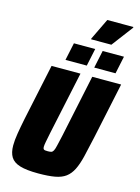

<svg xmlns="http://www.w3.org/2000/svg" viewBox="-154 -1153 908 1245"><g transform="rotate(15 300.5 -530.5)"><path d="M230 8Q151 8 107 -5.5Q63 -19 45 -48.5Q27 -78 27 -126Q27 -160 34.5 -206Q42 -252 54 -311L134 -688H328L238 -266Q230 -226 225.5 -203Q221 -180 221 -168Q221 -158 224.5 -153.5Q228 -149 235 -148Q242 -147 253 -147Q268 -147 276.5 -149.5Q285 -152 291 -163Q297 -174 302.5 -198.5Q308 -223 318 -266L407 -688H601L521 -311Q504 -232 490.5 -176.5Q477 -121 459 -85Q441 -49 413.5 -28.5Q386 -8 342 0Q298 8 230 8ZM404 -749 429 -867H572L547 -749ZM211 -749 236 -867H379L354 -749ZM337 -921V-926L406 -1069H581V-1064L473 -921Z"/></g></svg>

Font: Saira SemiCondensed Black
Style: Italic
Weight: 900
Width: 4
Italic angle: -12°
Designer: Hector Gatti with collaboration of the Omnibus-Type team
Foundry: Omnibus-Type
Version: Version 1.101